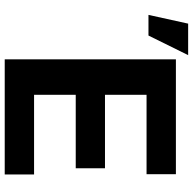

<svg xmlns="http://www.w3.org/2000/svg" viewBox="-22 -776 798 793"><g transform="rotate(90 376.5 -379.0)"><path d="M224.5 -707H699.1V-585.8H371V-414.1H674.4V-293.3H371V-121.2H700.1V0H224.5ZM77.1 -757.6H207.2L126.3 -593.7H41Z"/></g></svg>

Font: WEMIX Pretendard Variable
Style: Regular
Weight: 400
Designer: Base glyphs from Inter by Rasmus Andersson; Hangeul glyphs from Noto Sans CJK(Source Han Sans) by Jang Soo-young and Kan
Foundry: Kil Hyung-jin
Version: Version 1.000;Glyphs 3.2 (3208)